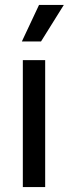

<svg xmlns="http://www.w3.org/2000/svg" viewBox="-20 -762 280 782"><path d="M73 0V-517H164V0ZM147 -593H69L139 -742H240Z"/></svg>

Font: Bricolage Grotesque 28pt
Style: Regular
Weight: 400
Version: Version 1.001;gftools[0.9.33.dev8+g029e19f]